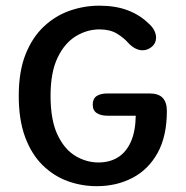

<svg xmlns="http://www.w3.org/2000/svg" viewBox="-20 -645 654 676"><path d="M320.5 10.5Q267.5 10.5 218.5 -7.2Q169.5 -25 130.5 -63Q91.5 -101 68.8 -161.5Q46 -222 46 -307.5Q46 -393.5 70 -453.8Q94 -514 134.8 -552Q175.5 -590 226 -607.5Q276.5 -625 329.5 -625Q386.5 -625 429 -609Q471.5 -593 502 -563.5Q516.5 -551 523 -538Q529.5 -525 529.5 -512.5Q529.5 -493 514.8 -480.5Q500 -468 482 -468Q468.5 -468 455.5 -475Q442.5 -482 432.5 -493Q416 -512 391.5 -526.8Q367 -541.5 330 -541.5Q287 -541.5 247.5 -517.8Q208 -494 183 -442.5Q158 -391 158 -307.5Q158 -222 182.5 -170.5Q207 -119 245.5 -96Q284 -73 326.5 -73Q366.5 -73 395.5 -91.2Q424.5 -109.5 440.8 -146Q457 -182.5 458 -237.5H360Q335 -237.5 320.8 -246.8Q306.5 -256 306.5 -276.5Q306.5 -297.5 320.2 -306.8Q334 -316 359 -316H506Q538.5 -316 553 -300.2Q567.5 -284.5 567.5 -254.5Q567.5 -165.5 535 -106.8Q502.5 -48 446.5 -18.8Q390.5 10.5 320.5 10.5Z"/></svg>

Font: Sono Medium
Style: Regular
Weight: 500
Designer: Tyler Finck
Foundry: Tyler Finck
Version: Version 2.112